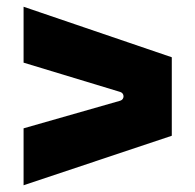

<svg xmlns="http://www.w3.org/2000/svg" viewBox="-20 -645 580 570"><path d="M50 -95 490 -242V-475L50 -625V-459L337 -372C350 -368 350 -350 337 -346L50 -264Z"/></svg>

Font: Finlandica Black
Style: Regular
Weight: 900
Designer: Niklas Ekholm, Juho Hiilivirta, Jaakko Suomalainen
Foundry: Helsinki Type Studio
Version: Version 2.000;Glyphs 3.2 (3202)